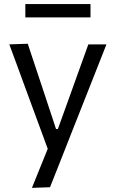

<svg xmlns="http://www.w3.org/2000/svg" viewBox="-20 -710 558 925"><path d="M133.9 195.1Q153.8 146 173.9 95.9Q194.1 45.8 214 -2.8V17.9Q195.2 -33.2 176 -85.5Q156.8 -137.9 138.4 -187.5L105.3 -277.6Q85.9 -331.1 65.2 -387.1Q44.6 -443.1 24.8 -496.2L113.7 -499.3Q135 -435.1 155.5 -373.6Q176 -312.1 197.3 -247.9L250 -88.4H258.8L316.5 -248.4Q339.1 -311.1 361.1 -372.5Q383.2 -433.9 405.6 -496.2H492.8Q477.1 -456.2 462.3 -418.8Q447.5 -381.4 429.8 -336.5Q412.1 -291.6 387.5 -229.4L332.3 -89.8Q294.9 5.2 268.7 71.6Q242.5 138 220.9 192ZM102.1 -626.2V-690.3Q137.5 -690.3 177 -690.3Q216.4 -690.3 259 -690.3Q302 -690.3 341.3 -690.3Q380.5 -690.3 416 -690.3V-626.2Q380.5 -626.2 341.3 -626.2Q302 -626.2 259 -626.2Q216.4 -626.2 177 -626.2Q137.5 -626.2 102.1 -626.2Z"/></svg>

Font: Commissioner Thin
Style: Regular
Weight: 100
Designer: Kostas Bartsokas
Foundry: Kostas Bartsokas
Version: Version 1.001;gftools[0.9.23]